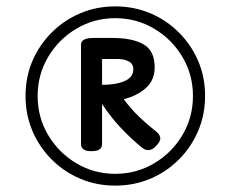

<svg xmlns="http://www.w3.org/2000/svg" viewBox="-20 -1268 723 602"><path d="M341 -686Q283 -686 232 -707.5Q181 -729 142 -768Q103 -807 81.5 -858Q60 -909 60 -967Q60 -1026 81.5 -1076.5Q103 -1127 142 -1166Q181 -1205 232 -1226.5Q283 -1248 341 -1248Q400 -1248 451 -1226.5Q502 -1205 541 -1166Q580 -1127 601.5 -1076.5Q623 -1026 623 -967Q623 -909 601.5 -858Q580 -807 541 -768Q502 -729 451 -707.5Q400 -686 341 -686ZM341 -723Q408 -723 463.5 -756Q519 -789 552 -844.5Q585 -900 585 -967Q585 -1034 552 -1089.5Q519 -1145 463.5 -1178Q408 -1211 341 -1211Q275 -1211 219.5 -1178Q164 -1145 131 -1089.5Q98 -1034 98 -967Q98 -900 131 -844.5Q164 -789 219.5 -756Q275 -723 341 -723ZM266 -794Q249 -794 241.5 -800Q234 -806 234 -816V-1128Q234 -1149 273 -1149H333Q395 -1149 430 -1129Q465 -1109 465 -1057Q465 -1017 438 -992.5Q411 -968 368 -957Q391 -926 415.5 -902.5Q440 -879 468 -857Q481 -847 482.5 -836.5Q484 -826 471 -812Q448 -786 424 -806Q390 -834 358.5 -867.5Q327 -901 300 -942V-816Q300 -806 292.5 -800Q285 -794 266 -794ZM300 -1002Q344 -1002 371 -1014Q398 -1026 398 -1051Q398 -1068 383.5 -1075.5Q369 -1083 350 -1083H300Z"/></svg>

Font: Playwrite CL
Style: Regular
Weight: 400
Designer: Veronika Burian, José Scaglione
Foundry: TypeTogether
Version: Version 1.002